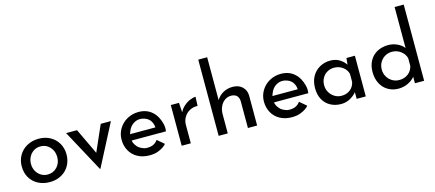

<svg xmlns="http://www.w3.org/2000/svg" viewBox="-55 -1325 4274 1887"><g transform="rotate(-15 2081.5 -381.5)"><path d="M275.4 -430.7Q341.8 -430.7 393.1 -401.9Q444.3 -373 472.7 -323.2Q501 -273.4 501 -210.9Q501 -149.4 472.7 -98.6Q444.3 -47.9 392.1 -19Q339.8 9.8 273.4 9.8Q208 9.8 155.8 -17.6Q103.5 -44.9 74.2 -94.7Q44.9 -144.5 44.9 -210.9Q44.9 -272.5 74.2 -322.8Q103.5 -373 156.2 -401.9Q209 -430.7 275.4 -430.7ZM272.5 -67.4Q330.1 -67.4 368.2 -108.4Q406.2 -149.4 406.2 -210Q406.2 -270.5 368.2 -312Q330.1 -353.5 272.5 -353.5Q234.4 -353.5 204.1 -334.5Q173.8 -315.4 156.2 -282.2Q138.7 -249 138.7 -210Q138.7 -170.9 156.2 -138.2Q173.8 -105.5 204.6 -86.4Q235.4 -67.4 272.5 -67.4Z M1006.8 -414.1 786.1 11.7H781.2L550.8 -414.1H662.1L787.1 -150.4L903.3 -414.1Z M1155.3 -176.8Q1155.3 -151.4 1184.6 -114.3Q1206.1 -87.9 1250 -73.2Q1262.7 -67.4 1290.5 -67.9Q1318.4 -68.4 1340.8 -77.1Q1373 -90.8 1392.6 -119.1Q1399.4 -113.3 1428.2 -89.4Q1457 -65.4 1461.9 -60.5Q1435.5 -28.3 1379.9 -5.9Q1341.8 9.8 1289.1 9.8Q1219.7 9.8 1168 -18.6Q1116.2 -46.9 1088.4 -97.2Q1060.5 -147.5 1060.5 -210Q1060.5 -270.5 1091.3 -321.3Q1122.1 -372.1 1174.8 -401.4Q1227.5 -430.7 1291 -430.7Q1372.1 -430.7 1426.3 -383.3Q1480.5 -335.9 1501 -251Q1505.9 -229.5 1505.9 -208Q1505.9 -192.4 1503.9 -176.8ZM1163.1 -262.7Q1158.2 -249 1155.3 -241.2H1413.1Q1411.1 -278.3 1392.1 -307.6Q1373 -336.9 1335 -350.6Q1280.3 -371.1 1231.9 -346.2Q1183.6 -321.3 1163.1 -262.7Z M1872.1 -430.7 1868.2 -337.9Q1823.2 -339.8 1786.6 -319.8Q1750 -299.8 1729.5 -264.2Q1709 -228.5 1709 -189.5V0H1616.2V-414.1H1699.2L1706.1 -316.4Q1721.7 -349.6 1751.5 -376Q1781.2 -402.3 1814 -416Q1846.7 -429.7 1872.1 -430.7Z M2383.8 -305.7V0H2290V-274.4Q2288.1 -309.6 2269 -329.1Q2250 -348.6 2211.9 -349.6Q2175.8 -349.6 2147 -329.6Q2118.2 -309.6 2101.6 -273.9Q2085 -238.3 2085 -194.3V0H1992.2V-775.4H2083V-338.9Q2106.4 -379.9 2149.9 -404.8Q2193.4 -429.7 2249 -429.7Q2307.6 -429.7 2345.2 -395.5Q2382.8 -361.3 2383.8 -305.7Z M2603.5 -176.8Q2603.5 -151.4 2632.8 -114.3Q2654.3 -87.9 2698.2 -73.2Q2710.9 -67.4 2738.8 -67.9Q2766.6 -68.4 2789.1 -77.1Q2821.3 -90.8 2840.8 -119.1Q2847.7 -113.3 2876.5 -89.4Q2905.3 -65.4 2910.2 -60.5Q2883.8 -28.3 2828.1 -5.9Q2790 9.8 2737.3 9.8Q2668 9.8 2616.2 -18.6Q2564.5 -46.9 2536.6 -97.2Q2508.8 -147.5 2508.8 -210Q2508.8 -270.5 2539.6 -321.3Q2570.3 -372.1 2623 -401.4Q2675.8 -430.7 2739.3 -430.7Q2820.3 -430.7 2874.5 -383.3Q2928.7 -335.9 2949.2 -251Q2954.1 -229.5 2954.1 -208Q2954.1 -192.4 2952.1 -176.8ZM2611.3 -262.7Q2606.4 -249 2603.5 -241.2H2861.3Q2859.4 -278.3 2840.3 -307.6Q2821.3 -336.9 2783.2 -350.6Q2728.5 -371.1 2680.2 -346.2Q2631.8 -321.3 2611.3 -262.7Z M3489.3 -414.1V0H3396.5V-68.4Q3374 -39.1 3332 -14.6Q3290 9.8 3237.3 9.8Q3178.7 9.8 3130.9 -15.6Q3083 -41 3055.7 -89.8Q3028.3 -138.7 3028.3 -207Q3028.3 -275.4 3056.6 -325.7Q3085 -376 3133.8 -403.3Q3182.6 -430.7 3241.2 -430.7Q3293.9 -430.7 3333 -407.7Q3372.1 -384.8 3396.5 -347.7L3403.3 -414.1ZM3396.5 -172.9V-254.9Q3384.8 -298.8 3346.7 -326.2Q3308.6 -353.5 3259.8 -353.5Q3222.7 -353.5 3190.9 -335.9Q3159.2 -318.4 3140.6 -285.6Q3122.1 -252.9 3122.1 -211.9Q3122.1 -171.9 3141.1 -139.2Q3160.2 -106.4 3192.4 -86.9Q3224.6 -67.4 3262.7 -67.4Q3313.5 -67.4 3350.1 -95.7Q3386.7 -124 3396.5 -172.9Z M4083 -775.4V0H3989.3V-65.4Q3959 -30.3 3915.5 -10.3Q3872.1 9.8 3820.3 9.8Q3762.7 9.8 3715.3 -18.1Q3668 -45.9 3641.6 -96.7Q3615.2 -147.5 3615.2 -212.9Q3615.2 -280.3 3643.1 -329.6Q3670.9 -378.9 3720.2 -404.8Q3769.5 -430.7 3831.1 -430.7Q3877.9 -430.7 3921.4 -411.1Q3964.8 -391.6 3990.2 -358.4V-775.4ZM3989.3 -176.8V-254.9Q3977.5 -299.8 3938.5 -328.6Q3899.4 -357.4 3849.6 -357.4Q3811.5 -357.4 3779.3 -338.9Q3747.1 -320.3 3728 -287.6Q3709 -254.9 3709 -213.9Q3709 -173.8 3728 -141.1Q3747.1 -108.4 3779.3 -89.4Q3811.5 -70.3 3849.6 -70.3Q3903.3 -70.3 3940.9 -99.1Q3978.5 -127.9 3989.3 -176.8Z"/></g></svg>

Font: Josefin Sans CFJ
Style: Regular
Weight: 400
Designer: Santiago Orozco
Foundry: Typemade
Version: Version 2.000